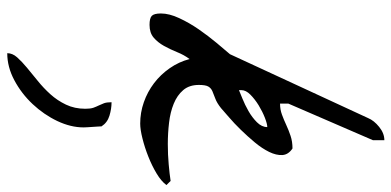

<svg xmlns="http://www.w3.org/2000/svg" viewBox="-302 -428 1106 543"><g transform="rotate(90 251.5 -156.0)"><path d="M146.5 -138.7Q134.8 -123 127 -103.5Q119.1 -84 109.4 -66.4Q99.6 -48.8 85.9 -37.1Q72.3 -25.4 49.8 -25.4Q31.2 -25.4 24.4 -31.7Q17.6 -38.1 17.6 -57.6Q17.6 -81.1 30.8 -109.4Q43.9 -137.7 62.5 -164.6Q81.1 -191.4 100.6 -214.8Q120.1 -238.3 132.8 -252.9L313.5 -643.6Q320.3 -660.2 338.4 -674.8Q356.4 -689.5 376 -689.5V-657.2L272.5 -418V-394.5Q289.1 -394.5 303.7 -399.9Q318.4 -405.3 333 -412.1Q347.7 -418.9 363.8 -424.3Q379.9 -429.7 399.4 -429.7Q417 -418 418 -400.9Q418.9 -383.8 409.2 -363.8Q399.4 -343.8 382.3 -323.2Q365.2 -302.7 346.7 -283.7Q328.1 -264.6 311 -250Q293.9 -235.4 285.2 -227.5Q270.5 -215.8 258.3 -211.4Q246.1 -207 237.3 -203.1Q228.5 -199.2 224.1 -191.4Q219.7 -183.6 219.7 -165Q219.7 -137.7 234.4 -120.6Q249 -103.5 272.9 -93.8Q296.9 -84 326.7 -80.6Q356.4 -77.1 386.7 -77.1Q417 -77.1 444.3 -79.6Q471.7 -82 491.2 -85L502.9 -73.2Q492.2 -58.6 470.2 -45.4Q448.2 -32.2 422.4 -22Q396.5 -11.7 371.1 -5.4Q345.7 1 329.1 1Q297.9 1 268.6 -9.3Q239.3 -19.5 214.8 -38.1Q190.4 -56.6 172.4 -82.5Q154.3 -108.4 146.5 -138.7ZM338.9 -358.4Q330.1 -358.4 312.5 -351.6Q294.9 -344.7 277.3 -334Q259.8 -323.2 247.1 -310.5Q234.4 -297.9 234.4 -285.2V-278.3Q241.2 -281.2 258.3 -288.1Q275.4 -294.9 293.5 -305.2Q311.5 -315.4 325.2 -329.1Q338.9 -342.8 338.9 -358.4ZM287.1 156.2Q287.1 141.6 284.2 133.3Q281.2 125 277.8 118.2Q274.4 111.3 271.5 103.5Q268.6 95.7 268.6 82Q287.1 82 306.6 87.9Q326.2 93.8 336.9 110.4Q336.9 113.3 337.4 120.6Q337.9 127.9 338.4 135.7Q338.9 143.6 339.4 150.9Q339.8 158.2 339.8 161.1Q339.8 197.3 321.8 235.4Q303.7 273.4 273.9 305.2Q244.1 336.9 206.5 356.9Q168.9 377 129.9 377Q129.9 362.3 141.6 349.1Q153.3 335.9 170.9 321.3Q188.5 306.6 208.5 290.5Q228.5 274.4 246.1 254.9Q263.7 235.4 275.4 210.9Q287.1 186.5 287.1 156.2Z"/></g></svg>

Font: La Belle Aurore
Style: Regular
Weight: 400
Version: Version 1.001 2001